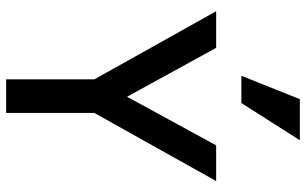

<svg xmlns="http://www.w3.org/2000/svg" viewBox="-210 -810 1019 640"><g transform="rotate(90 300.0 -489.5)"><path d="M244 0H356V-294L583 -700H464L302 -403L139 -700H17L244 -294ZM447 -979H310L232 -784H323Z"/></g></svg>

Font: CommitMono
Style: 600Regular
Weight: 600
Monospace: yes
Designer: Eigil Nikolajsen
Foundry: Eigil Nikolajsen
Version: Version 1.143